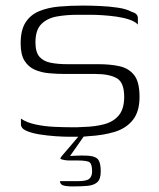

<svg xmlns="http://www.w3.org/2000/svg" viewBox="-20 -484 570 688"><path d="M55 -59Q75 -45 107.5 -38Q140 -31 174.5 -29.5Q209 -28 235 -28Q245 -28 256 -28Q267 -28 277 -29Q321 -30 354 -39Q387 -48 406 -71Q425 -94 425 -137Q425 -189 398 -204Q371 -219 321 -219Q305 -219 288 -219Q271 -219 252 -219Q233 -219 212 -219Q185 -219 156.5 -221.5Q128 -224 105 -234Q82 -244 68 -266Q54 -288 54 -329Q54 -376 71.5 -403.5Q89 -431 120.5 -444Q152 -457 192 -460.5Q232 -464 277 -464Q304 -464 338 -462.5Q372 -461 402.5 -456.5Q433 -452 451 -442Q462 -439 468 -433.5Q474 -428 474 -419Q474 -416 474 -411.5Q474 -407 474 -403Q474 -399 474 -396Q464 -407 443 -414Q422 -421 396.5 -424.5Q371 -428 347 -429.5Q323 -431 308 -431H257Q218 -431 184 -425Q150 -419 128.5 -398Q107 -377 107 -332Q107 -297 121.5 -280.5Q136 -264 162 -259Q188 -254 222 -254Q256 -254 283.5 -254Q311 -254 333 -254Q376 -254 409 -246.5Q442 -239 461 -214.5Q480 -190 480 -137Q480 -84 456 -54Q432 -24 391 -11.5Q350 1 297 4Q280 6 262.5 6Q245 6 226 6Q207 6 178 4Q149 2 121 -2.5Q93 -7 74 -15.5Q55 -24 55 -39ZM241 184Q216 184 205.5 180Q195 176 195 165Q200 165 217.5 165Q235 165 261 165Q290 165 300 156.5Q310 148 310 130Q310 105 301.5 98Q293 91 257 91H225Q220 91 213.5 90Q207 89 202 87.5Q197 86 196 83Q198 79 207.5 68Q217 57 229 43Q241 29 251.5 16.5Q262 4 267 -2H285L231 75Q277 72 301 74.5Q325 77 333 89.5Q341 102 341 130Q341 158 328.5 169Q316 180 293.5 182Q271 184 241 184Z"/></svg>

Font: Genos Light
Style: Regular
Weight: 300
Designer: Robert E. Leuschke
Foundry: Robert E. Leuschke
Version: Version 1.010